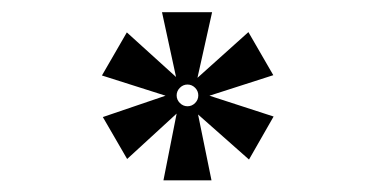

<svg xmlns="http://www.w3.org/2000/svg" viewBox="-20 -493 626 320"><path d="M252.4 -192.4 274.4 -303.7 191.9 -228 151.4 -297.9 255.9 -333.5 149.9 -367.2 191.4 -439 273.4 -364.7 250 -472.7H333.5L309.1 -363.3L394 -439.5L435.5 -367.7L329.1 -333.5L436 -298.8L395 -227.1L310.1 -302.2L332.5 -192.4ZM292.5 -315.9Q299.8 -315.9 305.2 -321.3Q310.5 -326.7 310.5 -334Q310.5 -341.3 305.2 -346.7Q299.8 -352.1 292.5 -352.1Q285.2 -352.1 279.8 -346.7Q274.4 -341.3 274.4 -334Q274.4 -326.7 279.8 -321.3Q285.2 -315.9 292.5 -315.9Z"/></svg>

Font: Cascadia Mono Medium
Style: Regular
Weight: 500
Monospace: yes
Designer: Aaron Bell
Foundry: Saja Typeworks
Version: Version 2407.024